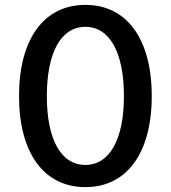

<svg xmlns="http://www.w3.org/2000/svg" viewBox="-20 -757 700 787"><path d="M330 10C500 10 602 -130 602 -363C602 -597 500 -737 330 -737C160 -737 58 -597 58 -363C58 -130 160 10 330 10ZM172 -363C172 -542 230 -647 330 -647C429 -647 488 -543 488 -363C488 -185 429 -81 330 -81C230 -81 172 -185 172 -363Z"/></svg>

Font: Wafeq Medium
Style: Regular
Weight: 500
Designer: Rasmus Andersson & Azza Alameddine
Foundry: Google & TypeTogether
Version: Version 3.000;January 28, 2025;FontCreator 15.0.0.3014 64-bi